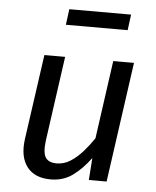

<svg xmlns="http://www.w3.org/2000/svg" viewBox="-53 -781 682 839"><g transform="rotate(5 288.0 -362.0)"><path d="M200 12Q130 12 96.5 -31.5Q63 -75 73 -152L126 -527H217L165 -156Q158 -102 171.5 -81Q185 -60 220 -60Q253 -60 281.5 -78.5Q310 -97 335 -125.5Q360 -154 380 -184L428 -527H519L445 0H367L374 -97Q337 -47 296 -17.5Q255 12 200 12ZM488 -736 479 -667H208L217 -736Z"/></g></svg>

Font: Fira Sans Variable
Style: Italic
Weight: 397
Italic angle: -8°
Designer: Carrois Corporate & Edenspiekermann AG
Foundry: Carrois Corporate GbR & Edenspiekermann AG
Version: Version 4.202